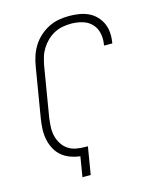

<svg xmlns="http://www.w3.org/2000/svg" viewBox="-112 -820 724 896"><g transform="rotate(-15 250.0 -371.5)"><path d="M174 0 190 -97Q165 -100 142 -108.5Q119 -117 101 -132.5Q83 -148 72 -169Q61 -190 56 -214Q51 -238 52 -263.5Q53 -289 57 -314L97 -555Q101 -580 109 -604.5Q117 -629 131 -651.5Q145 -674 165 -692Q185 -710 208.5 -722Q232 -734 257.5 -738.5Q283 -743 307 -743Q331 -743 354.5 -739.5Q378 -736 399 -726.5Q420 -717 436 -701Q452 -685 461.5 -664.5Q471 -644 473 -620.5Q475 -597 471 -573Q471 -571 471 -570Q471 -569 470 -567H431Q431 -568 431 -569Q431 -570 431 -572Q436 -600 430 -627Q424 -654 406 -672.5Q388 -691 361.5 -698.5Q335 -706 307 -706Q287 -706 266 -702Q245 -698 226 -688Q207 -678 191 -662.5Q175 -647 163.5 -628.5Q152 -610 146 -590Q140 -570 136 -549L96 -308Q93 -286 92 -263.5Q91 -241 96 -220.5Q101 -200 112.5 -182Q124 -164 141 -152.5Q158 -141 179.5 -137Q201 -133 224 -133Q227 -133 230 -133Q233 -133 236 -133L214 0Z"/></g></svg>

Font: Iosevka SS04 Extralight
Style: Italic
Weight: 200
Italic angle: -9°
Monospace: yes
Designer: Belleve Invis
Foundry: Belleve Invis
Version: Version 19.0.0; ttfautohint (v1.8.4)